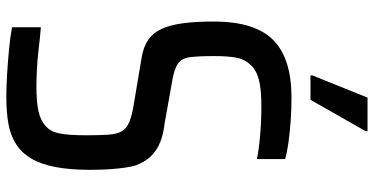

<svg xmlns="http://www.w3.org/2000/svg" viewBox="-307 -770 1180 606"><g transform="rotate(90 283.0 -467.0)"><path d="M286 103Q252 103 212.5 100.5Q173 98 135.5 94.5Q98 91 66 85V-6Q102 -3 135 1Q168 5 198.5 6.5Q229 8 254 8Q302 8 331.5 1.5Q361 -5 380 -23Q394 -36 399 -56Q404 -76 405.5 -100Q407 -124 407 -149Q407 -192 405 -219.5Q403 -247 394 -262Q385 -277 364 -285.5Q343 -294 305 -300L162 -324Q127 -330 105.5 -345Q84 -360 71.5 -386.5Q59 -413 53.5 -454Q48 -495 48 -550Q48 -618 63 -665Q78 -712 107.5 -740.5Q137 -769 182 -783Q227 -797 288 -797Q324 -797 360.5 -794.5Q397 -792 429.5 -787.5Q462 -783 482 -777V-688Q457 -693 428.5 -696Q400 -699 371.5 -700.5Q343 -702 316 -702Q260 -702 229.5 -693.5Q199 -685 184 -667Q167 -649 162 -623Q157 -597 157 -552Q157 -503 160.5 -476.5Q164 -450 181 -438.5Q198 -427 233 -421L367 -397Q403 -393 429 -382.5Q455 -372 473 -353.5Q491 -335 502 -305Q506 -293 509 -272.5Q512 -252 514 -224.5Q516 -197 516 -161Q516 -97 507 -51Q498 -5 480 25Q462 55 434.5 72.5Q407 90 370.5 96.5Q334 103 286 103ZM218 -857V-863L288 -1037H394V-1031L295 -857Z"/></g></svg>

Font: Farlight84_Sys_V01
Style: Regular
Weight: 400
Designer: Ryoko NISHIZUKA  (kana, bopomofo & ideographs); Paul D. Hunt (Latin, Greek & Cyrillic); Sandoll Communications , Soo-you
Foundry: Adobe
Version: Version 2.004;October 29, 2024;FontCreator 14.0.0.2814 64-bi